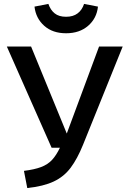

<svg xmlns="http://www.w3.org/2000/svg" viewBox="-20 -945 655 979"><path d="M605.6 -707.7 403.1 -206.2Q374.4 -135.4 340.3 -89.7Q306.2 -44.1 253.8 -19.5Q201.5 5.1 119 13.8L102.1 -73.8Q155.9 -80.5 189.7 -93.3Q223.6 -106.2 245.4 -129.7Q267.2 -153.3 285.6 -191.8H243.1L14.9 -707.7H138.5L320.5 -264.1L485.1 -707.7ZM316.9 -775.4Q248.2 -775.4 205.4 -813.6Q162.6 -851.8 155.9 -911.3L226.7 -925.1Q237.4 -893.8 259 -876.7Q280.5 -859.5 316.9 -859.5Q352.8 -859.5 375.6 -876.7Q398.5 -893.8 408.7 -925.1L479.5 -911.3Q473.3 -851.8 429.5 -813.6Q385.6 -775.4 316.9 -775.4Z"/></svg>

Font: Fira Code Medium
Style: Regular
Weight: 500
Designer: Carrois Corporate, Edenspiekermann AG, Nikita Prokopov
Foundry: Carrois Corporate, Edenspiekermann AG, Nikita Prokopov
Version: Version 6.002